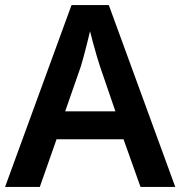

<svg xmlns="http://www.w3.org/2000/svg" viewBox="-20 -737 712 757"><path d="M534 0 467 -188H203L137 0H0L262 -717H409L671 0ZM374 -476Q370 -488 362 -514.5Q354 -541 346.5 -569.5Q339 -598 335 -614Q330 -593 323.5 -566.5Q317 -540 310.5 -516.5Q304 -493 299 -476L237 -298H435Z"/></svg>

Font: Noto Sans Khmer SemiBold
Style: Regular
Weight: 600
Version: Version 2.003